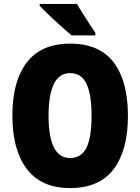

<svg xmlns="http://www.w3.org/2000/svg" viewBox="-20 -947 714 977"><path d="M631 -358Q631 -182 558 -86Q485 10 337 10Q191 10 117 -86.5Q43 -183 43 -359Q43 -534 116.5 -629.5Q190 -725 337 -725Q486 -725 558.5 -629.5Q631 -534 631 -358ZM227 -358Q227 -252 254 -197.5Q281 -143 337 -143Q395 -143 420.5 -196.5Q446 -250 446 -358Q446 -466 420 -520.5Q394 -575 337 -575Q281 -575 254 -519.5Q227 -464 227 -358ZM372 -927Q383 -907 401 -878.5Q419 -850 436.5 -823Q454 -796 465 -781V-767H344Q330 -779 307.5 -798.5Q285 -818 260.5 -841Q236 -864 215 -884Q194 -904 182 -917V-927Z"/></svg>

Font: Noto Sans Gujarati UI Condensed Black
Style: Regular
Weight: 900
Width: 3
Designer: Jelle Bosma - Monotype Design Team, Universal Thirst
Foundry: Monotype Imaging Inc.
Version: Version 2.106; ttfautohint (v1.8.4.7-5d5b)